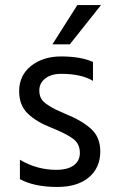

<svg xmlns="http://www.w3.org/2000/svg" viewBox="-20 -736 452 762"><path d="M188 -560 287 -716H381L257 -560ZM349 -490V-415Q303 -443 223 -443Q183 -443 159.5 -424.5Q136 -406 136 -377Q136 -359 143 -345.5Q150 -332 170.5 -319Q191 -306 200.5 -301.5Q210 -297 242 -283Q306 -257 342 -224Q378 -191 378 -135Q378 -70 332.5 -32Q287 6 208 6Q116 6 59 -25V-102Q126 -62 203 -62Q249 -62 273 -80Q297 -98 297 -129Q297 -165 270.5 -185Q244 -205 182 -230Q125 -252 90.5 -285Q56 -318 56 -374Q56 -437 103.5 -474.5Q151 -512 222 -512Q301 -512 349 -490Z"/></svg>

Font: Hind
Style: Regular
Weight: 400
Designer: Manushi Parikh, Satya Rajpurohit
Foundry: Indian Type Foundry
Version: Version 2.000;PS 1.0;hotconv 1.0.79;makeotf.lib2.5.61930